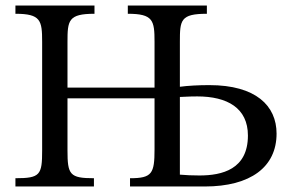

<svg xmlns="http://www.w3.org/2000/svg" viewBox="-20 -677 1053 697"><path d="M633 -525C633 -604 635 -627 731 -627V-657H444V-627C536 -627 541 -603 541 -525V-359H225V-525C225 -603 228 -627 323 -627V-657H36V-627C128 -627 133 -603 133 -525V-131C133 -42 126 -30 36 -30V0H321V-30C233 -30 225 -43 225 -131V-320H541V-135C541 -47 532 -30 452 -30V0H723C890 0 984 -71 984 -192C984 -293 909 -368 740 -368C701 -368 662 -366 633 -362ZM633 -43V-325C644 -325 663 -327 696 -327C805 -327 880 -285 880 -185C880 -62 786 -40 704 -40C676 -40 658 -41 633 -43Z"/></svg>

Font: STIX Two Math
Style: Regular
Weight: 400
Designer: Ross Mills, John Hudson & Paul Hanslow, Tiro Typeworks Ltd; with portions MicroPress Inc., with additions and correction
Foundry: Tiro Typeworks Ltd
Version: Version 2.02 b142